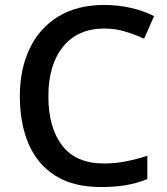

<svg xmlns="http://www.w3.org/2000/svg" viewBox="-20 -744 674 774"><path d="M400 -629Q294 -629 234.5 -556Q175 -483 175 -356Q175 -230 230.5 -157.5Q286 -85 399 -85Q445 -85 487.5 -93.5Q530 -102 574 -116V-22Q531 -5 487.5 2.5Q444 10 386 10Q276 10 203.5 -35.5Q131 -81 95.5 -163.5Q60 -246 60 -357Q60 -465 99.5 -548Q139 -631 215 -677.5Q291 -724 400 -724Q455 -724 506.5 -712.5Q558 -701 601 -679L561 -588Q526 -604 485.5 -616.5Q445 -629 400 -629Z"/></svg>

Font: Noto Sans Thaana Medium
Style: Regular
Weight: 500
Designer: David Williams
Foundry: Google Inc.
Version: Version 3.001; ttfautohint (v1.8.4.7-5d5b)